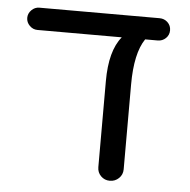

<svg xmlns="http://www.w3.org/2000/svg" viewBox="-46 -636 680 687"><g transform="rotate(5 293.5 -292.5)"><path d="M500 -590Q517 -590 529 -578.5Q541 -567 541 -550Q541 -533 529 -521.5Q517 -510 500 -510H455Q419 -457 419 -345V-40Q419 -21 405.5 -8Q392 5 373 5Q354 5 341 -8Q328 -21 328 -40V-349Q328 -458 371 -510H68Q52 -510 40 -522Q28 -534 28 -550Q28 -566 40 -578Q52 -590 68 -590Z"/></g></svg>

Font: VarelaRound
Style: Regular
Weight: 400
Designer: Joe Prince, Avraham Cornfeld
Foundry: Joe Prince, Avraham Cornfeld
Version: Version 2.000;PS 002.000;hotconv 1.0.88;makeotf.lib2.5.64775